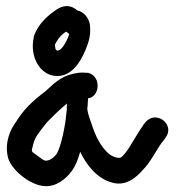

<svg xmlns="http://www.w3.org/2000/svg" viewBox="-20 -710 595 649"><path d="M131 -81C171 -78 203 -106 222 -131C236 -150 244 -172 251 -197C273 -151 308 -107 358 -93C405 -79 441 -110 464 -137C486 -159 503 -192 518 -215C523 -222 527 -229 532 -234L540 -245C573 -290 506 -340 471 -296L463 -286V-285C442 -256 421 -215 406 -196C396 -184 392 -178 386 -177C377 -175 366 -179 355 -185C330 -202 308 -237 294 -278C286 -303 277 -322 275 -343C276 -351 277 -358 277 -368C277 -371 278 -374 278 -378C296 -379 310 -398 310 -420C310 -446 293 -460 280 -463L278 -464H270C264 -465 255 -465 246 -464C193 -457 172 -437 133 -401C88 -367 61 -341 34 -298C15 -272 -4 -231 6 -182C14 -138 82 -83 131 -81ZM133 -167C132 -167 125 -169 109 -182C84 -201 85 -193 92 -221C97 -245 113 -264 132 -288C139 -299 184 -342 206 -360V-348C206 -348 205 -346 206 -342C203 -318 202 -299 198 -281V-280C192 -246 181 -204 171 -189C162 -177 147 -166 134 -167ZM94 -583C80 -520 114 -453 174 -453C230 -453 260 -516 274 -554C282 -575 287 -596 284 -624V-626C280 -651 263 -670 241 -675C218 -695 194 -693 170 -677C144 -659 109 -631 94 -586ZM166 -554V-560L171 -569C178 -582 191 -596 204 -603L210 -598C210 -598 208 -600 214 -595C209 -578 191 -539 174 -539C171 -539 172 -540 172 -540H171C167 -545 168 -541 166 -554Z"/></svg>

Font: Stray Cat
Style: BlkCn
Weight: 900
Version: Version 1.0